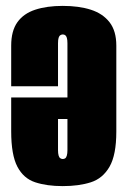

<svg xmlns="http://www.w3.org/2000/svg" viewBox="-20 -620 435 652"><path d="M193 12Q139 12 99.5 -1Q60 -14 39 -54Q18 -94 18 -174V-248H177V-110Q177 -99 179 -92Q181 -85 185 -82.5Q189 -80 193 -80Q198 -80 201.5 -82.5Q205 -85 207 -92Q209 -99 209 -110V-473Q209 -485 207 -491.5Q205 -498 201.5 -500.5Q198 -503 193 -503Q189 -503 185 -500.5Q181 -498 179 -491.5Q177 -485 177 -473V-327H18V-465Q18 -515 39 -544.5Q60 -574 99.5 -587Q139 -600 193 -600Q248 -600 288.5 -587Q329 -574 352 -544.5Q375 -515 375 -465V-173Q375 -94 352 -54Q329 -14 288.5 -1Q248 12 193 12ZM18 -216V-289H230V-216Z"/></svg>

Font: Alumni Sans Thin Black
Style: Regular
Weight: 900
Version: Version 1.018